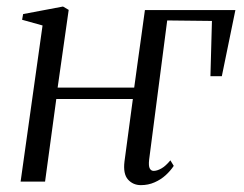

<svg xmlns="http://www.w3.org/2000/svg" viewBox="-20 -542 728 573"><path d="M380.5 -280.5Q381.5 -288.5 384.8 -311.8Q388 -335 392.2 -365.8Q396.5 -396.5 400.8 -427Q405 -457.5 408.2 -481Q411.5 -504.5 412.5 -512H682.5L642 -314.5H608L612.5 -479.5L479 -481L425 -65Q423 -46.5 427 -39.2Q431 -32 438.5 -32Q448.5 -32 461.2 -39Q474 -46 488.5 -63.5L498.5 -47Q489 -32.5 474.5 -19.2Q460 -6 441.2 2.2Q422.5 10.5 400.5 10.5Q377 10.5 362 -6.2Q347 -23 351.5 -60L376.5 -246.5H148L114.5 0H41.5L107 -466L46 -483L49 -500L168 -522.5L185 -512.5L152 -280.5Z"/></svg>

Font: Merriweather 120pt Light
Style: Italic
Weight: 300
Italic angle: -7.8°
Version: Version 2.101